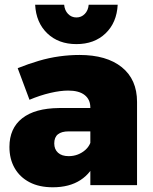

<svg xmlns="http://www.w3.org/2000/svg" viewBox="-20 -785 647 814"><path d="M271 -228Q241 -228 225.5 -215.5Q210 -203 210 -177Q210 -152 226 -137.5Q242 -123 271 -123Q292 -123 310 -130Q328 -137 342 -149.5Q356 -162 363 -179L388 -107Q368 -52 321 -21.5Q274 9 204 9Q146 9 105 -12.5Q64 -34 42 -72.5Q20 -111 20 -162Q20 -241 74 -283.5Q128 -326 230 -327H381V-228ZM363 -329Q363 -363 339 -382Q315 -401 269 -401Q236 -401 193 -391Q150 -381 105 -362L55 -496Q100 -514 144 -527Q188 -540 231.5 -546Q275 -552 317 -552Q432 -552 496.5 -500Q561 -448 561 -353V0H363ZM252 -765Q254 -741 268.5 -726Q283 -711 304 -711Q325 -711 339.5 -726Q354 -741 356 -765H479Q475 -689 427.5 -643.5Q380 -598 304 -598Q228 -598 180.5 -643.5Q133 -689 129 -765Z"/></svg>

Font: Alexandria ExtraBold
Style: Regular
Weight: 800
Designer: Mohamed Gaber
Foundry: Kief Type Foundry
Version: Version 5.100